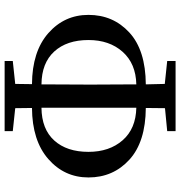

<svg xmlns="http://www.w3.org/2000/svg" viewBox="6 -796 797 850"><g transform="rotate(-90 405.0 -370.5)"><path d="M353.5 -166V-585.9Q258.8 -585 208.5 -529.3Q158.2 -473.6 158.2 -377.9Q158.2 -285.2 209.5 -226.6Q260.7 -168 353.5 -166ZM456.1 -396.5V-342.8Q456.1 -225.6 457 -166Q548.8 -168 601.1 -226.6Q653.3 -285.2 653.3 -377.9Q653.3 -473.6 602.5 -529.3Q551.8 -585 457 -585.9Q456.1 -522.5 456.1 -396.5ZM459 -702.1 458 -627.9Q602.5 -627 683.6 -555.7Q764.6 -484.4 764.6 -377.9Q764.6 -268.6 686.5 -196.8Q608.4 -125 457 -124L459 -40L560.5 -29.3V7.8H250V-29.3L351.6 -39.1Q352.5 -67.4 352.5 -124Q202.1 -125 123.5 -196.8Q44.9 -268.6 44.9 -377.9Q44.9 -484.4 126.5 -555.7Q208 -627 352.5 -627.9L351.6 -702.1L250 -712.9V-749H560.5V-712.9Z"/></g></svg>

Font: Bpmf Zihi Serif SemiBold
Style: SemiBold
Weight: 600
Foundry: But Ko
Version: Version 1.320